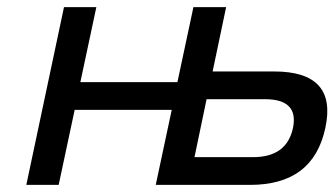

<svg xmlns="http://www.w3.org/2000/svg" viewBox="-20 -520 941 540"><path d="M54 0H145L190 -211H463L418 0H683C802 0 872 -53 895 -160C918 -266 870 -319 751 -319H578L616 -500H524L479 -289H206L251 -500H160ZM527 -78 561 -241H725C789 -241 815 -214 804 -160C792 -105 755 -78 691 -78Z"/></svg>

Font: LT Wave Text Italic
Style: Regular
Weight: 400
Designer: Daniel Lyons
Version: Version 2.5 (Glyphs App)